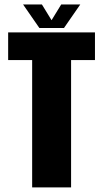

<svg xmlns="http://www.w3.org/2000/svg" viewBox="-20 -816 450 836"><path d="M120 0V-554.5H15.5V-675H393.5V-554.5H289.5V0ZM151.5 -694 80.5 -796.5H162.5L204.5 -728L246.5 -796.5H329.5L258.5 -694Z"/></svg>

Font: Anybody Condensed ExtraBold
Style: Regular
Weight: 800
Width: 3
Designer: Tyler Finck
Foundry: Etcetera Type Company
Version: Version 1.010; ttfautohint (v1.8.3) -l 8 -r 50 -G 200 -x 14 